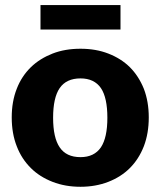

<svg xmlns="http://www.w3.org/2000/svg" viewBox="-20 -715 621 743"><path d="M291.5 -526.4Q351.1 -526.4 398.9 -507.8Q448.2 -488.8 482.4 -455.1Q516.6 -420.9 536.6 -371.6Q555.7 -321.8 555.7 -260.7Q555.7 -198.7 536.6 -148.9Q517.1 -99.1 482.4 -64.5Q448.2 -30.3 398.9 -11.2Q349.6 7.8 291.5 7.8Q232.4 7.8 183.6 -11.2Q133.3 -30.8 99.6 -64.5Q63.5 -100.1 44.9 -148.9Q25.4 -198.2 25.4 -260.7Q25.4 -322.3 44.9 -371.6Q63.5 -419.9 99.6 -455.1Q133.8 -488.3 183.6 -507.8Q231.4 -526.4 291.5 -526.4ZM291.5 -106.9Q344.7 -106.9 370.6 -145Q395.5 -182.6 395.5 -259.3Q395.5 -336.9 370.6 -374Q344.7 -411.6 291.5 -411.6Q236.8 -411.6 210.9 -374Q185.5 -336.9 185.5 -259.3Q185.5 -182.1 210.9 -145Q236.3 -106.9 291.5 -106.9ZM136.7 -600.6V-695.3H446.3V-600.6Z"/></svg>

Font: Lato-ExtraBold
Style: Regular
Weight: 500
Designer: Lukasz Dziedzic with Adam Twardoch and Botio Nikoltchev
Foundry: tyPoland Lukasz Dziedzic
Version: ""